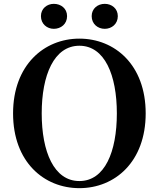

<svg xmlns="http://www.w3.org/2000/svg" viewBox="-20 -960 825 999"><path d="M260 -810C297 -810 329 -835 329 -876C329 -916 297 -940 260 -940C225 -940 193 -916 193 -876C193 -835 225 -810 260 -810ZM525 -810C561 -810 593 -835 593 -876C593 -916 561 -940 525 -940C489 -940 457 -916 457 -876C457 -835 489 -810 525 -810ZM393 19C578 19 738 -118 738 -370C738 -623 577 -759 393 -759C209 -759 48 -621 48 -370C48 -117 209 19 393 19ZM393 -18C261 -18 197 -170 197 -370C197 -569 261 -722 393 -722C525 -722 588 -569 588 -370C588 -170 525 -18 393 -18Z"/></svg>

Font: Noto Serif CJK HK
Style: Bold
Weight: 700
Designer: Ryoko NISHIZUKA 西塚涼子 (kana & ideographs); Frank Grießhammer (Latin, Greek & Cyrillic); Wenlong ZHANG 张文龙 (bopomofo); San
Foundry: Adobe
Version: Version 2.001;hotconv 1.1.0;makeotfexe 2.6.0